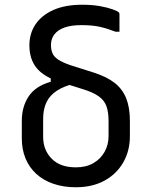

<svg xmlns="http://www.w3.org/2000/svg" viewBox="-20 -779 640 810"><path d="M327 -759Q370 -759 402.5 -753Q435 -747 455.5 -739.5Q476 -732 481 -727Q483 -725 483.5 -723Q484 -721 484 -718Q484 -700 484 -681.5Q484 -663 484 -645H468Q432 -659 400.5 -666Q369 -673 323 -673Q281 -673 252.5 -663Q224 -653 209.5 -634Q195 -615 195 -590Q195 -569 201.5 -554Q208 -539 226.5 -527Q245 -515 277 -504L375 -473Q431 -455 464 -429Q497 -403 512.5 -364Q528 -325 528 -269V-205Q528 -142 499.5 -93Q471 -44 420 -16.5Q369 11 300 11Q248 11 205.5 -3.5Q163 -18 133 -45.5Q103 -73 87.5 -111Q72 -149 72 -195V-269Q72 -329 101 -372.5Q130 -416 194 -434V-461L301 -428Q252 -417 221 -397Q190 -377 176 -347.5Q162 -318 162 -277V-202Q162 -146 198 -109.5Q234 -73 300 -73Q343 -73 373.5 -90.5Q404 -108 421 -138Q438 -168 438 -205V-268Q438 -306 429 -331Q420 -356 396 -373Q372 -390 329 -403L234 -433Q166 -454 135 -491.5Q104 -529 104 -588Q104 -638 130 -676.5Q156 -715 205.5 -737Q255 -759 327 -759Z"/></svg>

Font: RecMonoLinear Nerd Font Mono
Style: Regular
Weight: 400
Monospace: yes
Version: Version 1.085; ttfautohint (v1.8.4.7-5d5b);Nerd Fonts 3.2.1